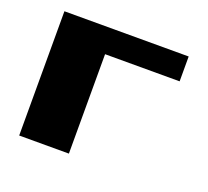

<svg xmlns="http://www.w3.org/2000/svg" viewBox="-93 -613 786 726"><g transform="rotate(20 300.0 -250.0)"><path d="M50 -500H550V-400H250V0H50Z"/></g></svg>

Font: Tokeely Brookings
Style: Regular
Weight: 400
Designer: Peter Wiegel
Foundry: Peter Wiegel
Version: Version 2.001